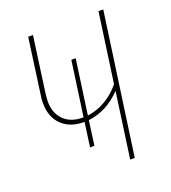

<svg xmlns="http://www.w3.org/2000/svg" viewBox="-126 -775 775 870"><g transform="rotate(-20 261.0 -340.5)"><path d="M471 -681 375 0H353L397 -315Q327 -242 238 -232L222 -114H201L217 -231H215Q148 -231 108.5 -269.5Q69 -308 69 -374Q69 -394 71 -405L109 -681H132L94 -405Q92 -385 92 -376Q92 -318 125.5 -285Q159 -252 217 -252H220L257 -516H278L241 -253Q288 -259 329 -283.5Q370 -308 401 -346L448 -681Z"/></g></svg>

Font: Fira Sans Condensed Thin
Style: Italic
Weight: 250
Width: 3
Italic angle: -8°
Designer: Carrois Corporate & Edenspiekermann AG
Foundry: Carrois Corporate GbR & Edenspiekermann AG
Version: Version 4.203